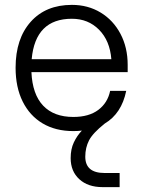

<svg xmlns="http://www.w3.org/2000/svg" viewBox="-20 -530 588 788"><path d="M44 -252Q44 -371 106 -440.5Q168 -510 275 -510Q341 -510 393 -478.5Q445 -447 474.5 -391Q504 -335 504 -264V-234H109Q113 -143 157 -96.5Q201 -50 281 -50Q345 -50 383.5 -79Q422 -108 432 -157H498Q479 -64 410 -23Q361 16 345.5 46Q330 76 330 113Q330 180 409 180H471V238H401Q341 238 305.5 205.5Q270 173 270 119Q270 82 283 54.5Q296 27 316 6Q299 8 281 8Q208 8 155 -23.5Q102 -55 73 -113.5Q44 -172 44 -252ZM275 -453Q125 -453 110 -287H437Q431 -363 386.5 -408Q342 -453 275 -453Z"/></svg>

Font: Overused Grotesk Book
Style: Regular
Weight: 350
Version: Version 0.003